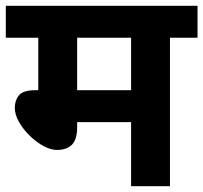

<svg xmlns="http://www.w3.org/2000/svg" viewBox="-20 -642 701 662"><path d="M566 -512V0H432V-221H246V-204Q246 -161 228 -143Q210 -125 176 -125Q155 -125 130 -138.5Q105 -152 82.5 -174Q60 -196 45.5 -221.5Q31 -247 31 -270Q31 -296 45.5 -313.5Q60 -331 102 -331H112V-512H0V-622H661V-512ZM432 -512H246V-331H432Z"/></svg>

Font: Noto Sans Devanagari
Style: Bold
Weight: 700
Version: Version 2.003